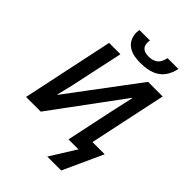

<svg xmlns="http://www.w3.org/2000/svg" viewBox="-317 -1076 1414 1414"><g transform="rotate(45 390.0 -369.5)"><path d="M452 200 577 0H473L549 -359Q556 -390 563 -422Q570 -454 577 -486Q584 -518 591 -547L588 -548L184 0H31L182 -714H300L223 -355Q218 -328 210 -294.5Q202 -261 194.5 -229.5Q187 -198 181 -176H185L588 -714H740L612 -111H739L597 200ZM448 -772Q380 -772 341.5 -791.5Q303 -811 286.5 -842.5Q270 -874 270 -910Q270 -918 271 -926Q272 -934 273 -939H382Q381 -931 380.5 -925.5Q380 -920 380 -913Q380 -881 400 -864.5Q420 -848 458 -848Q500 -848 527.5 -867.5Q555 -887 566 -939H679Q668 -888 642 -850.5Q616 -813 569 -792.5Q522 -772 448 -772Z"/></g></svg>

Font: Noto Sans Display SemiBold
Style: Italic
Weight: 600
Italic angle: -12°
Designer: Monotype Design Team
Foundry: Monotype Imaging Inc.
Version: Version 2.003